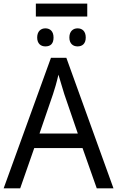

<svg xmlns="http://www.w3.org/2000/svg" viewBox="-20 -1034 644 1054"><path d="M603 0 344.2 -716.8H259.8L0 0H90.8L168 -221.2H433.1L511.2 0ZM196.8 -300.8 271 -517.1C278.8 -540 291.5 -582.5 300.8 -624C304.2 -611.3 310.1 -592.3 317.9 -566.9C325.2 -541.5 330.6 -524.9 333 -517.1L407.2 -300.8ZM176.8 -1014.2V-943.4H459V-1014.2ZM229 -878.4C205.1 -878.4 184.1 -862.8 184.1 -828.1C184.1 -793.5 205.1 -779.3 229 -779.3C258.8 -779.3 273.9 -795.4 273.9 -828.1C273.9 -862.8 254.4 -878.4 229 -878.4ZM405.8 -878.4C381.8 -878.4 360.8 -862.8 360.8 -828.1C360.8 -793.5 381.8 -779.3 405.8 -779.3C431.2 -779.3 450.7 -793.5 450.7 -828.1C450.7 -862.8 431.2 -878.4 405.8 -878.4Z"/></svg>

Font: Avrile Sans
Style: Regular
Weight: 400
Designer: Monotype Design Team, Google (font), Stefan Peev (BGR Cyrillic), Cristiano Sobral (main changes)
Foundry: The Avrile Sans Project Authors
Version: Version 3.110